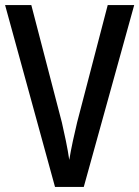

<svg xmlns="http://www.w3.org/2000/svg" viewBox="-20 -800 547 754"><path d="M507 -780H403L283 -320C273 -279 259 -216 252 -172C246 -216 232 -280 223 -319L103 -780H0L196 -66H309Z"/></svg>

Font: Noto Sans Malayalam UI Condensed Medium
Style: Regular
Weight: 500
Width: 3
Designer: Jelle Bosma - Monotype Design Team
Foundry: Monotype Imaging Inc.
Version: Version 2.104